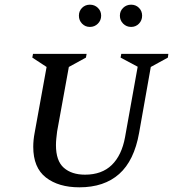

<svg xmlns="http://www.w3.org/2000/svg" viewBox="-20 -790 740 820"><path d="M319 10Q230 10 176 -32Q122 -74 122 -163Q122 -192 128 -223L179 -504L118 -544L121 -560H350L347 -544L274 -504L224 -229Q222 -213 220.5 -198.5Q219 -184 219 -170Q219 -103 252.5 -73.5Q286 -44 343 -44Q415 -44 457.5 -85.5Q500 -127 514 -204L568 -505L495 -544L498 -560H699L697 -544L624 -504L574 -222Q553 -104 489 -47Q425 10 319 10ZM364 -675Q344 -675 330.5 -689Q317 -703 317 -723Q317 -743 330.5 -756.5Q344 -770 364 -770Q384 -770 398 -756.5Q412 -743 412 -723Q412 -703 398 -689Q384 -675 364 -675ZM540 -675Q520 -675 506 -689Q492 -703 492 -723Q492 -743 506 -756.5Q520 -770 540 -770Q560 -770 573.5 -756.5Q587 -743 587 -723Q587 -703 573.5 -689Q560 -675 540 -675Z"/></svg>

Font: Spectral SC Medium
Style: Italic
Weight: 500
Italic angle: -10°
Designer: Jean-Baptiste Levee
Foundry: Production Type
Version: Version 2.001